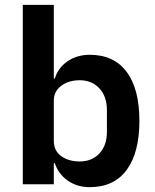

<svg xmlns="http://www.w3.org/2000/svg" viewBox="-20 -760 640 792"><path d="M74 -740H202V-436H206Q220 -481 259 -507.5Q298 -534 350 -534Q450 -534 502.5 -463.5Q555 -393 555 -262Q555 -130 502.5 -59Q450 12 350 12Q298 12 259.5 -15Q221 -42 206 -87H202V0H74ZM309 -94Q359 -94 390 -127Q421 -160 421 -216V-306Q421 -362 390 -395.5Q359 -429 309 -429Q263 -429 232.5 -406Q202 -383 202 -345V-179Q202 -138 232.5 -116Q263 -94 309 -94Z"/></svg>

Font: IBM Plex Sans Thai SemiBold
Style: Regular
Weight: 600
Designer: Mike Abbink, Paul van der Laan, Pieter van Rosmalen, Ben Mitchell, Mark Frömberg
Foundry: Bold Monday
Version: Version 1.1